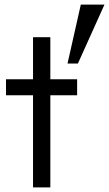

<svg xmlns="http://www.w3.org/2000/svg" viewBox="-20 -820 477 840"><path d="M124.5 -403.3H6.3V-473.1H124.5V-657.2H200.2V-473.1H317.4V-403.3H200.2V0H124.5ZM333.5 -799.8H437L320.8 -542H275.4Z"/></svg>

Font: Glacial Indifference
Style: Regular
Weight: 400
Designer: Alfredo Marco Pradil
Foundry: Alfredo Marco Pradil
Version: Version 1.312